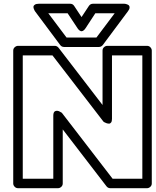

<svg xmlns="http://www.w3.org/2000/svg" viewBox="-20 -968 821 1013"><path d="M49.8 0V-701.2Q49.8 -711.9 57.9 -719Q65.9 -726.1 75.2 -726.1H269Q280.8 -726.1 289.1 -715.8L521 -414.1V-701.2Q521 -711.9 528.8 -719Q536.6 -726.1 545.9 -726.1H755.9Q766.6 -726.1 773.7 -718.3Q780.8 -710.4 780.8 -701.2V0Q780.8 10.7 772.9 17.8Q765.1 24.9 755.9 24.9H562Q549.8 24.9 542 15.1L311 -285.2V0Q311 10.7 303.2 17.8Q295.4 24.9 286.1 24.9H75.2Q64.5 24.9 57.1 17.1Q49.8 9.3 49.8 0ZM100.1 -24.9H261.2V-357.9Q261.2 -378.4 272.5 -382.1Q283.7 -385.7 294.9 -379.4L306.2 -373L574.2 -24.9H731V-675.8H570.8V-340.8Q570.8 -328.1 566.2 -321.8Q561.5 -315.4 554.9 -315.7Q548.3 -315.9 541.7 -318.1Q535.2 -320.3 530.3 -323.2L525.9 -326.2L256.8 -675.8H100.1ZM165 -908.2Q164.1 -909.7 162.4 -912.4Q160.6 -915 158.2 -922.1Q155.8 -929.2 156.7 -934.3Q157.7 -939.5 164.6 -943.8Q171.4 -948.2 185.1 -948.2H350.1Q363.8 -948.2 371.1 -937L410.2 -877.9L449.2 -937Q457 -948.2 470.2 -948.2H634.8Q636.7 -948.2 639.9 -948Q643.1 -947.8 649.9 -945.3Q656.7 -942.9 660.4 -939.2Q664.1 -935.5 663.6 -927.2Q663.1 -918.9 654.8 -908.2L522 -730Q513.7 -720.2 502 -720.2H317.9Q305.7 -720.2 297.9 -730ZM234.9 -897.9 331.1 -770H488.8L585 -897.9H482.9L431.2 -818.8Q424.8 -809.1 418 -805.4Q411.1 -801.8 406.2 -803.7Q401.4 -805.7 397.5 -808.8Q393.6 -812 391.6 -815.4L389.2 -818.8L336.9 -897.9Z"/></svg>

Font: Trueno Black Outline
Style: Regular
Weight: 900
Width: 6
Designer: Julieta Ulanovsky
Foundry: Julieta Ulanovsky
Version: Version 3.001b | FøM Fix